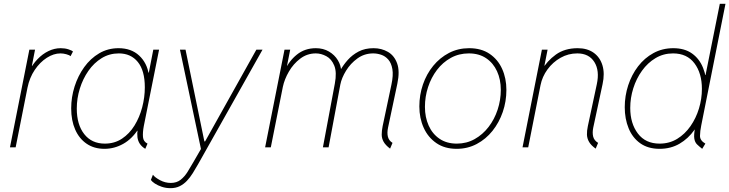

<svg xmlns="http://www.w3.org/2000/svg" viewBox="-20 -772 3821 1006"><path d="M32.2 0 133.8 -511.7H163.6L147 -426.8H154.3L131.8 -397.5Q149.9 -434.1 176.3 -461.7Q202.6 -489.3 233.9 -504.4Q265.1 -519.5 297.9 -519.5Q319.8 -519.5 338.1 -513.7Q356.4 -507.8 362.3 -502L349.6 -477.5Q343.8 -483.4 327.6 -487.8Q311.5 -492.2 296.9 -492.2Q261.2 -492.2 225.3 -469.2Q189.5 -446.3 162.1 -405.8Q134.8 -365.2 124 -312.5L62 0Z M527.3 7.8Q473.1 7.8 434.1 -18.8Q395 -45.4 374 -93Q353 -140.6 353 -204.1Q353 -262.7 370.8 -318.8Q388.7 -375 421.4 -420.4Q454.1 -465.8 499.8 -492.7Q545.4 -519.5 601.1 -519.5Q667.5 -519.5 709 -481Q750.5 -442.4 759.8 -380.9L744.1 -391.6H774.4L757.8 -380.9L783.2 -511.7H813.5L733.4 -111.3Q727.1 -77.6 729.2 -53.7Q731.4 -29.8 752.9 -19.5L741.2 7.8Q722.7 -3.4 712.6 -18.6Q702.6 -33.7 700.2 -52.7Q697.8 -71.8 701.2 -94.7L702.1 -86.9H696.3L706.1 -97.7Q672.4 -44.4 625.7 -18.3Q579.1 7.8 527.3 7.8ZM529.3 -19.5Q580.1 -19.5 619.1 -45.4Q658.2 -71.3 684.8 -114.5Q711.4 -157.7 725.1 -210Q738.8 -262.2 738.8 -314.5Q738.8 -402.3 702.1 -447.3Q665.5 -492.2 602.5 -492.2Q553.2 -492.2 512.7 -467.3Q472.2 -442.4 443.1 -400.6Q414.1 -358.9 398.2 -307.6Q382.3 -256.3 382.3 -203.1Q382.3 -119.1 421.4 -69.3Q460.4 -19.5 529.3 -19.5Z M873 213.9Q849.1 213.9 827.9 206.8Q806.6 199.7 791.5 189.7Q776.4 179.7 770.5 170.9L781.2 143.6Q791 157.2 818.1 171.9Q845.2 186.5 875 186.5Q905.8 186.5 926.8 169.7Q947.8 152.8 963.1 127.9Q978.5 103 992.2 79.1L1039.1 -2L1037.1 28.3L922.9 -511.7H952.1L1050.8 -31.2H1054.7L1323.2 -511.7H1355.5L1017.6 88.9Q1003.9 112.8 990 135.3Q976.1 157.7 959.5 175.3Q942.9 192.9 921.9 203.4Q900.9 213.9 873 213.9Z M2023.9 6.8Q2000 -11.2 1990 -29.1Q1980 -46.9 1980 -66.9Q1980 -86.9 1984.9 -111.3L2030.8 -328.1Q2041.5 -377.9 2035.9 -409.9Q2030.3 -441.9 2014.4 -460Q1998.5 -478 1977.3 -485.1Q1956.1 -492.2 1935.5 -492.2Q1889.2 -492.2 1852.8 -465.8Q1816.4 -439.5 1793.2 -401.6Q1770 -363.8 1763.2 -329.1L1701.7 0H1671.9L1734.4 -334Q1745.6 -393.6 1731.4 -428.2Q1717.3 -462.9 1689.9 -477.5Q1662.6 -492.2 1634.8 -492.2Q1589.4 -492.2 1553.2 -464.8Q1517.1 -437.5 1493.7 -397Q1470.2 -356.4 1461.9 -316.4L1398.9 0H1369.1L1470.7 -511.7H1500.5L1483.9 -427.7H1491.7L1473.6 -404.3Q1493.7 -452.1 1535.4 -485.8Q1577.1 -519.5 1634.8 -519.5Q1673.8 -519.5 1703.6 -502Q1733.4 -484.4 1750.2 -456.5Q1767.1 -428.7 1767.6 -397.5L1757.8 -410.2H1779.3L1764.6 -406.2Q1779.3 -432.1 1802.5 -458.3Q1825.7 -484.4 1858.9 -502Q1892.1 -519.5 1937.5 -519.5Q1979 -519.5 2012.5 -500.2Q2045.9 -481 2060.8 -439.9Q2075.7 -398.9 2062 -334L2013.2 -103.5Q2007.3 -75.7 2012.5 -55.4Q2017.6 -35.2 2036.6 -23.4Z M2372.6 7.8Q2310.1 7.8 2266.4 -22.2Q2222.7 -52.2 2200 -102.5Q2177.2 -152.8 2177.2 -214.4Q2177.2 -274.4 2196 -329.3Q2214.8 -384.3 2249.8 -427Q2284.7 -469.7 2332.5 -494.6Q2380.4 -519.5 2438 -519.5Q2501.5 -519.5 2544.9 -490.2Q2588.4 -460.9 2610.8 -411.4Q2633.3 -361.8 2633.3 -300.8Q2633.3 -240.7 2614.3 -185.3Q2595.2 -129.9 2560.5 -86.4Q2525.9 -43 2478 -17.6Q2430.2 7.8 2372.6 7.8ZM2373.5 -19.5Q2424.8 -19.5 2467 -43.2Q2509.3 -66.9 2540 -106.9Q2570.8 -147 2587.4 -197.5Q2604 -248 2604 -301.3Q2604 -355.5 2584.2 -398.7Q2564.5 -441.9 2527.1 -467Q2489.7 -492.2 2436.5 -492.2Q2384.8 -492.2 2342.3 -468.8Q2299.8 -445.3 2269.5 -405.5Q2239.3 -365.7 2222.9 -315.7Q2206.5 -265.6 2206.5 -211.9Q2206.5 -157.7 2226.1 -114Q2245.6 -70.3 2283 -44.9Q2320.3 -19.5 2373.5 -19.5Z M3101.1 6.8Q3077.1 -10.3 3066.7 -28.1Q3056.2 -45.9 3055.4 -66.2Q3054.7 -86.4 3060.1 -111.3L3106.9 -330.1Q3122.6 -401.9 3094.2 -447Q3065.9 -492.2 3004.9 -492.2Q2957.5 -492.2 2917 -469.2Q2876.5 -446.3 2848.6 -408.2Q2820.8 -370.1 2812 -325.2L2747.6 0H2717.8L2819.3 -511.7H2849.1L2832.5 -427.7H2846.7L2818.4 -404.3Q2846.2 -452.6 2892.6 -486.1Q2939 -519.5 3006.8 -519.5Q3057.1 -519.5 3090.6 -495.6Q3124 -471.7 3136.7 -429.2Q3149.4 -386.7 3137.2 -331.1L3088.4 -103.5Q3083 -77.1 3087.9 -56.6Q3092.8 -36.1 3113.8 -23.4Z M3659.2 7.8Q3643.1 -4.9 3632.1 -15.6Q3621.1 -26.4 3617.9 -45.7Q3614.7 -64.9 3622.1 -103.5L3625 -92.8H3612.3L3631.8 -127L3675.8 -348.6L3668 -378.9H3676.8L3751.5 -752H3781.2L3654.3 -115.2Q3647.9 -84.5 3647.7 -60.1Q3647.5 -35.6 3675.8 -19.5ZM3436 7.8Q3375.5 7.8 3334.7 -21.2Q3293.9 -50.3 3273.7 -99.9Q3253.4 -149.4 3253.4 -210.4Q3253.4 -269.5 3271.5 -325Q3289.6 -380.4 3323.2 -424.3Q3356.9 -468.3 3403.8 -493.9Q3450.7 -519.5 3507.8 -519.5Q3566.9 -519.5 3605.7 -491.9Q3644.5 -464.4 3663.8 -416.3Q3683.1 -368.2 3683.1 -306.6Q3683.1 -248.5 3666.5 -192.4Q3649.9 -136.2 3618.2 -91.1Q3586.4 -45.9 3540.5 -19Q3494.6 7.8 3436 7.8ZM3436 -19.5Q3487.3 -19.5 3528.1 -44.4Q3568.8 -69.3 3597.9 -111.1Q3627 -152.8 3642.3 -203.6Q3657.7 -254.4 3657.7 -306.2Q3657.7 -388.2 3618.7 -440.2Q3579.6 -492.2 3506.3 -492.2Q3456.1 -492.2 3414.8 -467.5Q3373.5 -442.9 3343.8 -401.4Q3314 -359.9 3298.1 -309.3Q3282.2 -258.8 3282.2 -206.5Q3282.2 -125 3322.3 -72.3Q3362.3 -19.5 3436 -19.5Z"/></svg>

Font: Reddit Sans ExtraLight
Style: Italic
Weight: 250
Italic angle: -11.25°
Designer: Stephen Hutchings
Version: Version 1.013